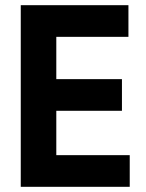

<svg xmlns="http://www.w3.org/2000/svg" viewBox="-20 -720 562 740"><path d="M60 -700H475V-578H197V-415H450V-293H197V-122H480V0H60Z"/></svg>

Font: PT Sans
Style: Bold
Weight: 700
Version: Version 2.003W OFL; ttfautohint (v1.6)